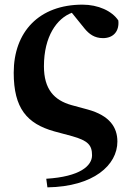

<svg xmlns="http://www.w3.org/2000/svg" viewBox="-20 -583 566 826"><path d="M287 -131C213 -152 169 -199 169 -298C169 -427 225 -504 289 -528L344 -460C363 -437 386 -419 423 -419C469 -419 494 -450 489 -495C462 -536 402 -563 335 -563C148 -563 39 -446 39 -270C39 -117 96 -51 213 -18L291 3C358 22 376 41 376 85C376 130 325 177 179 186L184 223C383 220 485 127 485 26C485 -35 452 -86 357 -112Z"/></svg>

Font: Noto Serif TC Black
Style: Regular
Weight: 900
Version: Version 1.001;PS 1.001;hotconv 16.6.54;makeotf.lib2.5.65590